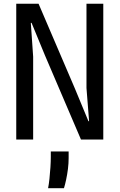

<svg xmlns="http://www.w3.org/2000/svg" viewBox="-20 -747 640 1028"><path d="M67 0V-727H186.5L381 -273L453.5 -98H457L443 -276V-727H533V0H413.5L220.5 -451L149 -624.5H145L157.5 -443.5V0ZM237.5 260.5Q241.5 240.5 244.8 210.2Q248 180 250 148.5Q252 117 252 93.5V64H347.5V99.5Q347.5 127.5 343.8 157.5Q340 187.5 334.2 214.5Q328.5 241.5 322.5 260.5Z"/></svg>

Font: Spline Sans Mono
Style: Regular
Weight: 400
Monospace: yes
Designer: Eben Sorkin, Mirko Velimirovic
Foundry: Sorkin Type
Version: Version 1.004